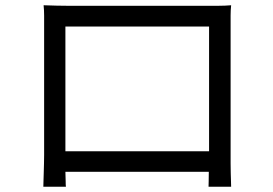

<svg xmlns="http://www.w3.org/2000/svg" viewBox="-20 -705 1040 731"><path d="M229 -604V-129H776V-604ZM858 -114Q858 -102 858 -83.5Q858 -65 858.5 -46.5Q859 -28 859.5 -13Q860 2 860 6H774Q774 1 774.5 -15Q775 -31 775 -51H229Q230 -31 230 -15Q230 1 231 6H145Q145 2 145.5 -13Q146 -28 146.5 -46Q147 -64 147.5 -83Q148 -102 148 -115V-607Q148 -624 148 -645.5Q148 -667 146 -685Q175 -684 196.5 -683.5Q218 -683 235 -683H772Q789 -683 813 -683Q837 -683 860 -685Q858 -666 858 -646Q858 -626 858 -607Z"/></svg>

Font: SpoqaHanSans-Regular
Style: Regular
Weight: 400
Designer: [Spoqa Han Sans] Dong-huui Kim \uAE40 \uB3D9 \uD718  Younghwa Kang \uAC15 \uC601 \uD654  [Noto Sans] Ryoko NISHIZUKA \u8
Foundry: Spoqa (http://www.spoqa-han-sans.com)
Version: Version 2.000